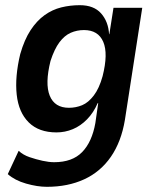

<svg xmlns="http://www.w3.org/2000/svg" viewBox="-20 -531 601 741"><path d="M161 190Q124 190 80.5 177.5Q37 165 10 141L52 51Q69 67 94 75.5Q119 84 144 89.5Q169 95 189 95Q259 95 297 56Q335 17 348 -56L359 -133H357Q341 -96 316 -70.5Q291 -45 261 -32.5Q231 -20 198 -20Q130 -20 91 -58.5Q52 -97 44.5 -165.5Q37 -234 58 -322Q74 -378 98 -414.5Q122 -451 152 -472.5Q182 -494 216.5 -502.5Q251 -511 288 -511Q342 -511 370 -479.5Q398 -448 401 -399H402L418 -501H529L462 -68Q448 16 408 74Q368 132 305 161Q242 190 161 190ZM246 -115Q273 -115 297 -125Q321 -135 342 -162.5Q363 -190 376 -237Q398 -324 378.5 -369.5Q359 -415 304 -415Q277 -415 253 -404.5Q229 -394 209.5 -368Q190 -342 175 -296Q153 -208 172 -161.5Q191 -115 246 -115Z"/></svg>

Font: Nunito Sans 7pt Condensed
Style: Bold Italic
Weight: 700
Width: 3
Italic angle: -9°
Designer: Vernon Adams
Foundry: Vernon Adams
Version: Version 3.101;gftools[0.9.27]